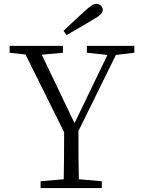

<svg xmlns="http://www.w3.org/2000/svg" viewBox="-20 -959 723 979"><path d="M29 -690 110 -681 307 -285C307 -175 306 -115 305 -45L187 -35V0H499V-35L382 -45C380 -116 380 -177 380 -291L571 -679L665 -690V-725H423V-690L528 -679L360 -331L193 -680L301 -690V-725H29ZM304 -802 319 -780C363 -805 408 -831 451 -857C491 -879 504 -893 504 -909C504 -927 489 -939 471 -939C456 -939 442 -930 412 -902C377 -871 341 -837 304 -802Z"/></svg>

Font: Kiri Minchoo Light
Style: Regular
Weight: 300
Designer: Ryoko NISHIZUKA 西塚涼子 (kana & ideographs); Frank Grießhammer (Latin, Greek & Cyrillic);
akenotsuki.com/eyeben/fonts/ (U+
Foundry: Adobe
akenotsuki.com/eyeben/fonts/
Version: Version 4.002;hotconv 1.0.119;makeotfexe 2.5.65604